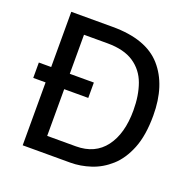

<svg xmlns="http://www.w3.org/2000/svg" viewBox="-119 -776 882 892"><g transform="rotate(20 322.0 -330.0)"><path d="M85 0V-311H24V-387H85V-660H290Q456 -660 532 -573.5Q608 -487 608 -337Q608 -239 582 -174Q556 -109 513.5 -71Q471 -33 420.5 -16.5Q370 0 321 0ZM296 -311H177V-80H319Q413 -80 463 -146.5Q513 -213 513 -328Q513 -402 492.5 -458.5Q472 -515 423.5 -547.5Q375 -580 293 -580H177V-387H296Z"/></g></svg>

Font: Bricolage Grotesque 48pt
Style: Regular
Weight: 400
Designer: Mathieu Triay
Foundry: Atelier Triay
Version: Version 1.000; ttfautohint (v1.8.4.7-5d5b);gftools[0.9.32]